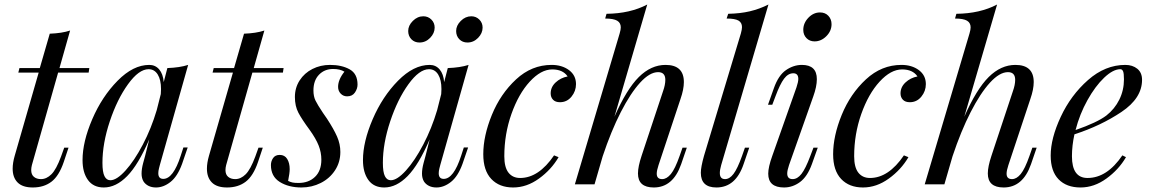

<svg xmlns="http://www.w3.org/2000/svg" viewBox="-20 -815 5083 849"><path d="M121 -85Q118 -73 118 -63Q118 -43 130 -33Q142 -23 161 -23Q186 -23 207.5 -44.5Q229 -66 250 -123L264 -162H283L262 -99Q241 -37 207.5 -11.5Q174 14 125 14Q80 14 58 -8Q36 -30 36 -69Q36 -95 45 -126L151 -494H61L66 -514H156L200 -666Q254 -668 290 -680L243 -514H375L372 -494H237Z M791 -163H810L785 -90Q765 -35 734 -10.5Q703 14 670 14Q651 14 637 7Q623 0 615 -12Q606 -27 606 -47Q606 -68 613 -94Q620 -120 622 -127L640 -199Q592 -87 542.5 -36.5Q493 14 439 14Q393 14 369 -19Q345 -52 345 -107Q345 -188 388 -288Q431 -388 500 -458Q569 -528 640 -528Q667 -528 684 -508Q701 -488 704 -452L720 -514Q775 -516 812 -528L687 -86Q686 -82 683 -70.5Q680 -59 680 -49Q680 -24 702 -24Q746 -24 779 -126ZM673 -328 691 -399Q692 -407 692 -421Q692 -462 677.5 -485.5Q663 -509 637 -509Q594 -509 546 -442.5Q498 -376 465.5 -278.5Q433 -181 433 -95Q433 -54 442 -36Q451 -18 468 -18Q496 -18 535 -61Q574 -104 611.5 -175.5Q649 -247 673 -328Z M980 -85Q977 -73 977 -63Q977 -43 989 -33Q1001 -23 1020 -23Q1045 -23 1066.5 -44.5Q1088 -66 1109 -123L1123 -162H1142L1121 -99Q1100 -37 1066.5 -11.5Q1033 14 984 14Q939 14 917 -8Q895 -30 895 -69Q895 -95 904 -126L1010 -494H920L925 -514H1015L1059 -666Q1113 -668 1149 -680L1102 -514H1234L1231 -494H1096Z M1300 -6Q1345 -6 1373 -33Q1401 -60 1401 -109Q1401 -141 1389 -171.5Q1377 -202 1349 -241Q1315 -287 1299.5 -316.5Q1284 -346 1284 -386Q1284 -427 1305 -459.5Q1326 -492 1361.5 -510Q1397 -528 1439 -528Q1491 -528 1526 -508.5Q1561 -489 1561 -441Q1561 -423 1549.5 -406Q1538 -389 1515 -389Q1498 -389 1486.5 -401Q1475 -413 1475 -431Q1475 -463 1503 -498Q1484 -510 1453 -510Q1415 -510 1390.5 -484.5Q1366 -459 1366 -415Q1366 -389 1375 -370.5Q1384 -352 1408 -316L1426 -290Q1456 -244 1470.5 -211Q1485 -178 1485 -143Q1485 -98 1461.5 -62Q1438 -26 1398.5 -6Q1359 14 1313 14Q1256 14 1217 -10.5Q1178 -35 1178 -85Q1178 -102 1187.5 -116Q1197 -130 1217 -130Q1239 -130 1250 -112Q1261 -94 1261 -67Q1261 -50 1254 -15Q1264 -10 1273.5 -8Q1283 -6 1300 -6Z M2031 -163H2050L2025 -90Q2005 -35 1974 -10.5Q1943 14 1910 14Q1891 14 1877 7Q1863 0 1855 -12Q1846 -27 1846 -47Q1846 -68 1853 -94Q1860 -120 1862 -127L1880 -199Q1832 -87 1782.5 -36.5Q1733 14 1679 14Q1633 14 1609 -19Q1585 -52 1585 -107Q1585 -188 1628 -288Q1671 -388 1740 -458Q1809 -528 1880 -528Q1907 -528 1924 -508Q1941 -488 1944 -452L1960 -514Q2015 -516 2052 -528L1927 -86Q1926 -82 1923 -70.5Q1920 -59 1920 -49Q1920 -24 1942 -24Q1986 -24 2019 -126ZM1913 -328 1931 -399Q1932 -407 1932 -421Q1932 -462 1917.5 -485.5Q1903 -509 1877 -509Q1834 -509 1786 -442.5Q1738 -376 1705.5 -278.5Q1673 -181 1673 -95Q1673 -54 1682 -36Q1691 -18 1708 -18Q1736 -18 1775 -61Q1814 -104 1851.5 -175.5Q1889 -247 1913 -328ZM1852 -743Q1873 -743 1887.5 -728.5Q1902 -714 1902 -693Q1902 -668 1882 -647.5Q1862 -627 1835 -627Q1813 -627 1799 -641.5Q1785 -656 1785 -678Q1785 -702 1805.5 -722.5Q1826 -743 1852 -743ZM2064 -743Q2085 -743 2099.5 -728.5Q2114 -714 2114 -693Q2114 -668 2094 -647.5Q2074 -627 2047 -627Q2025 -627 2011 -641.5Q1997 -656 1997 -678Q1997 -702 2017.5 -722.5Q2038 -743 2064 -743Z M2210 -124Q2210 -75 2228.5 -51.5Q2247 -28 2280 -28Q2362 -28 2430 -128L2450 -120Q2418 -65 2363.5 -25.5Q2309 14 2249 14Q2188 14 2152.5 -23.5Q2117 -61 2117 -133Q2117 -214 2155 -307Q2193 -400 2262 -464Q2331 -528 2419 -528Q2465 -528 2496 -505Q2527 -482 2527 -443Q2527 -412 2507 -387.5Q2487 -363 2456 -363Q2436 -363 2425.5 -374Q2415 -385 2415 -402Q2415 -430 2437 -450.5Q2459 -471 2490 -477Q2469 -508 2422 -508Q2372 -508 2322.5 -454Q2273 -400 2241.5 -311Q2210 -222 2210 -124Z M3017 -162 2992 -89Q2956 14 2871 14Q2801 14 2801 -48Q2801 -78 2817 -126L2912 -412Q2922 -440 2922 -462Q2922 -496 2890 -496Q2853 -496 2810.5 -449.5Q2768 -403 2725 -319Q2682 -235 2645 -124L2609 0H2522L2720 -667Q2725 -684 2725 -694Q2725 -714 2709 -723.5Q2693 -733 2656 -733L2662 -754Q2766 -755 2842 -795L2697 -299Q2751 -421 2805 -474.5Q2859 -528 2923 -528Q3004 -528 3004 -452Q3004 -420 2989 -377L2892 -85Q2884 -61 2884 -47Q2884 -23 2908 -23Q2928 -23 2946.5 -45.5Q2965 -68 2985 -125L2998 -162Z M3163 -50Q3163 -23 3186 -23Q3206 -23 3223.5 -46Q3241 -69 3261 -125L3274 -162H3293L3268 -89Q3233 14 3148 14Q3079 14 3079 -51Q3079 -76 3093 -126L3256 -667Q3261 -685 3261 -695Q3261 -715 3245.5 -724Q3230 -733 3193 -733L3200 -754Q3253 -755 3295.5 -765Q3338 -775 3378 -795L3169 -85Q3163 -64 3163 -50Z M3606 -760Q3629 -760 3643 -745Q3657 -730 3657 -708Q3657 -678 3634 -655Q3611 -632 3582 -632Q3560 -632 3546 -646.5Q3532 -661 3532 -683Q3532 -713 3554.5 -736.5Q3577 -760 3606 -760ZM3510 -466Q3510 -491 3488 -491Q3465 -491 3447 -467Q3429 -443 3409 -389L3395 -352H3376L3402 -425Q3422 -482 3455.5 -505Q3489 -528 3526 -528Q3592 -528 3592 -465Q3592 -432 3576 -388L3469 -85Q3461 -61 3461 -48Q3461 -23 3485 -23Q3506 -23 3524 -46Q3542 -69 3563 -125L3577 -162H3596L3570 -89Q3550 -34 3517.5 -10Q3485 14 3447 14Q3377 14 3377 -47Q3377 -76 3395 -126L3502 -429Q3510 -453 3510 -466Z M3757 -124Q3757 -75 3775.5 -51.5Q3794 -28 3827 -28Q3909 -28 3977 -128L3997 -120Q3965 -65 3910.5 -25.5Q3856 14 3796 14Q3735 14 3699.5 -23.5Q3664 -61 3664 -133Q3664 -214 3702 -307Q3740 -400 3809 -464Q3878 -528 3966 -528Q4012 -528 4043 -505Q4074 -482 4074 -443Q4074 -412 4054 -387.5Q4034 -363 4003 -363Q3983 -363 3972.5 -374Q3962 -385 3962 -402Q3962 -430 3984 -450.5Q4006 -471 4037 -477Q4016 -508 3969 -508Q3919 -508 3869.5 -454Q3820 -400 3788.5 -311Q3757 -222 3757 -124Z M4564 -162 4539 -89Q4503 14 4418 14Q4348 14 4348 -48Q4348 -78 4364 -126L4459 -412Q4469 -440 4469 -462Q4469 -496 4437 -496Q4400 -496 4357.5 -449.5Q4315 -403 4272 -319Q4229 -235 4192 -124L4156 0H4069L4267 -667Q4272 -684 4272 -694Q4272 -714 4256 -723.5Q4240 -733 4203 -733L4209 -754Q4313 -755 4389 -795L4244 -299Q4298 -421 4352 -474.5Q4406 -528 4470 -528Q4551 -528 4551 -452Q4551 -420 4536 -377L4439 -85Q4431 -61 4431 -47Q4431 -23 4455 -23Q4475 -23 4493.5 -45.5Q4512 -68 4532 -125L4545 -162Z M4731 -221Q4720 -171 4720 -124Q4720 -28 4789 -28Q4875 -28 4943 -128L4959 -120Q4927 -65 4872.5 -25.5Q4818 14 4758 14Q4696 14 4661 -22Q4626 -58 4626 -127Q4626 -203 4670.5 -298.5Q4715 -394 4791 -461Q4867 -528 4956 -528Q4988 -528 5009 -511Q5030 -494 5030 -462Q5030 -381 4939 -320Q4848 -259 4731 -221ZM4736 -240Q4831 -273 4872 -304Q4909 -333 4929.5 -374.5Q4950 -416 4950 -464Q4950 -491 4946 -500Q4942 -509 4934 -509Q4902 -509 4862.5 -471.5Q4823 -434 4788.5 -372Q4754 -310 4736 -240Z"/></svg>

Font: Playfair Display
Style: Italic
Weight: 400
Italic angle: -14°
Designer: Claus Eggers Sørensen
Foundry: Claus Eggers Sørensen
Version: Version 1.200; ttfautohint (v1.6)